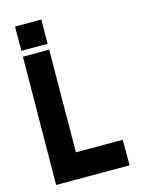

<svg xmlns="http://www.w3.org/2000/svg" viewBox="-127 -936 755 1010"><g transform="rotate(-15 250.0 -430.5)"><path d="M50 0 56 -697H199L195 -139H450V0ZM57 -861H200L199 -729H56Z"/></g></svg>

Font: Covid19
Style: Regular
Weight: 400
Designer: Peter Wiegel
Foundry: (c) CAT - Ing. Peter Wiegel.  for Rudolf Maass + Partner GmbH
Version: Version 001.000